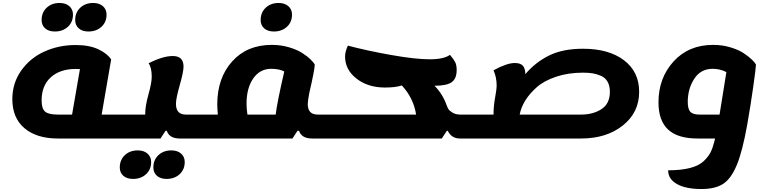

<svg xmlns="http://www.w3.org/2000/svg" viewBox="-20 -907 5149 1292"><path d="M575 -695Q534 -695 510 -716Q486 -737 486 -772Q486 -823 520 -855Q554 -887 607 -887Q648 -887 672.5 -865.5Q697 -844 697 -809Q697 -758 662.5 -726.5Q628 -695 575 -695ZM349 -695Q308 -695 284 -716Q260 -737 260 -772Q260 -823 294 -855Q328 -887 381 -887Q422 -887 446.5 -865.5Q471 -844 471 -809Q471 -758 436.5 -726.5Q402 -695 349 -695ZM368 25Q227 25 145 -44Q63 -113 63 -240Q63 -348 123 -432.5Q183 -517 279.5 -560.5Q376 -604 489 -604Q582 -604 642.5 -575Q703 -546 728 -507L664 -136H836Q868 -136 855 -55Q842 25 810 25ZM368 -136H465L518 -442Q510 -443 489 -443Q384 -443 322 -387Q260 -331 260 -231Q260 -176 283.5 -156Q307 -136 368 -136ZM537 -427V-431Z M811 25Q779 25 792 -56Q805 -136 837 -136H957V-138Q957 -193 979 -271.5Q1001 -350 1001 -391Q1001 -452 980 -481Q1075 -530 1143 -530Q1215 -530 1215 -459Q1215 -423 1189.5 -334Q1164 -245 1164 -208Q1164 -136 1231 -136H1317Q1349 -136 1336 -55Q1323 25 1291 25H1189Q1120 25 1102 -27H1094L1060 25ZM1101 297Q1060 297 1036 276Q1012 255 1012 220Q1012 169 1046 137Q1080 105 1133 105Q1174 105 1198.5 126.5Q1223 148 1223 183Q1223 234 1188.5 265.5Q1154 297 1101 297ZM875 297Q834 297 810 276Q786 255 786 220Q786 169 820 137Q854 105 907 105Q948 105 972.5 126.5Q997 148 997 183Q997 234 962.5 265.5Q928 297 875 297Z M1823 -695Q1782 -695 1758 -716Q1734 -737 1734 -772Q1734 -823 1768 -855Q1802 -887 1855 -887Q1896 -887 1920.5 -865.5Q1945 -844 1945 -809Q1945 -758 1910.5 -726.5Q1876 -695 1823 -695ZM1639 -209Q1639 -176 1645 -136H1835Q1846 -224 1893 -426Q1858 -444 1805 -444Q1729 -444 1684 -379Q1639 -314 1639 -209ZM1292 25Q1260 25 1273 -56Q1286 -136 1318 -136H1446Q1442 -178 1442 -204Q1442 -382 1542 -493.5Q1642 -605 1809 -605Q1871 -605 1926 -588.5Q1981 -572 2016 -549Q2051 -526 2071.5 -505.5Q2092 -485 2098 -472Q2098 -440 2061 -280Q2051 -228 2051 -206Q2051 -136 2118 -136H2220Q2252 -136 2239 -55Q2226 25 2194 25H2079Q2010 25 1992 -27H1982L1948 25Z M2195 25Q2163 25 2176 -56Q2189 -136 2221 -136H2780Q2763 -247 2684 -332Q2642 -318 2570 -318Q2456 -318 2379 -378Q2302 -438 2302 -527Q2302 -559 2321 -600Q2448 -566 2612 -537Q2776 -508 2871 -508Q2967 -508 3008 -538Q3034 -507 3043.5 -487.5Q3053 -468 3053 -436Q3053 -378 3019.5 -354Q2986 -330 2904 -330Q2959 -274 2985 -200Q2991 -183 2998 -172Q3005 -161 3026 -148.5Q3047 -136 3078 -136H3166Q3198 -136 3185 -55Q3172 25 3140 25H3075Q3018 25 2993 -27H2987L2953 25Z M3141 25Q3109 25 3122 -56Q3135 -136 3167 -136H3301Q3301 -193 3311.5 -249.5Q3322 -306 3322 -332Q3322 -387 3301 -434Q3391 -483 3444 -483Q3483 -483 3499 -464Q3515 -445 3515 -408Q3583 -488 3675 -533.5Q3767 -579 3903 -579Q4077 -579 4179 -501.5Q4281 -424 4281 -289Q4281 -150 4171 -62.5Q4061 25 3890 25ZM3903 -418Q3804 -418 3723 -391Q3642 -364 3593 -321Q3544 -278 3515 -231Q3486 -184 3477 -136H3890Q3972 -136 4028 -173Q4084 -210 4084 -289Q4084 -330 4068.5 -357Q4053 -384 4024.5 -396.5Q3996 -409 3968 -413.5Q3940 -418 3903 -418Z M4700 365Q4595 365 4535.5 331.5Q4476 298 4476 239Q4563 239 4623 223.5Q4683 208 4715 177.5Q4747 147 4761.5 118Q4776 89 4787 45Q4788 42 4789.5 35Q4791 28 4792 25H4673Q4540 25 4475.5 -35.5Q4411 -96 4411 -218Q4411 -382 4512.5 -493.5Q4614 -605 4779 -605Q4840 -605 4895 -588.5Q4950 -572 4984.5 -549Q5019 -526 5040 -505.5Q5061 -485 5067 -472Q5067 -453 5048.5 -322Q5030 -191 5008 -67Q4976 112 4938 203.5Q4900 295 4846.5 330Q4793 365 4700 365ZM4686 -136H4822Q4837 -226 4868 -422Q4824 -444 4776 -444Q4695 -444 4651.5 -376.5Q4608 -309 4608 -221Q4608 -174 4625 -155Q4642 -136 4686 -136Z"/></svg>

Font: Lemonada
Style: Bold
Weight: 700
Designer: Mohamed Gaber (Arabic), Eduardo Tunni (Latin)
Foundry: Kief Type Foundry
Version: Version 4.004